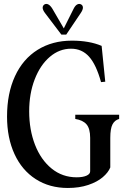

<svg xmlns="http://www.w3.org/2000/svg" viewBox="-20 -918 624 954"><path d="M15 -339Q15 -454 54.5 -539.5Q94 -625 167 -670.5Q240 -716 337 -716Q424 -716 485 -690L503 -512L482 -510Q458 -597 422.5 -636.5Q387 -676 333 -676Q275 -676 227.5 -635.5Q180 -595 152.5 -524Q125 -453 125 -365Q125 -273 154 -198.5Q183 -124 236.5 -80.5Q290 -37 361 -37Q391 -37 409.5 -45Q428 -53 428 -67V-233Q428 -279 410 -300Q392 -321 354 -327V-348H442H520H572V-327Q550 -321 539 -300Q528 -279 528 -233V-86Q518 -61 490.5 -37.5Q463 -14 418.5 1Q374 16 317 16Q226 16 157.5 -28Q89 -72 52 -152.5Q15 -233 15 -339ZM240 -875 297 -777 346 -875Q354 -891 364 -896Q374 -901 383 -896Q392 -891 392 -880Q392 -869 381 -853L309 -746H285L203 -854Q192 -869 192 -879.5Q192 -890 201 -896Q210 -901 220 -896Q230 -891 240 -875Z"/></svg>

Font: RL Madena Variable
Style: Regular
Weight: 400
Designer: I Kadek Wantara Putra
Foundry: Roughlines ID
Version: Version 1.000;Glyphs 3.1.2 (3151)